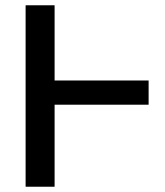

<svg xmlns="http://www.w3.org/2000/svg" viewBox="-20 -708 625 728"><path d="M187 -311V0H77.1V-688H187V-402.8H543.5V-311Z"/></svg>

Font: Arimo Medium
Style: Regular
Weight: 500
Designer: Steve Matteson
Foundry: Monotype Imaging Inc.
Version: Version 1.33